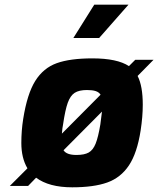

<svg xmlns="http://www.w3.org/2000/svg" viewBox="-20 -793 675 819"><path d="M567 -469Q589 -426 589 -346Q589 -296 580 -237Q565 -140 530 -87.5Q495 -35 437.5 -14.5Q380 6 288 6Q189 6 134 -35L100 0H22L97 -75Q71 -119 71 -183Q71 -236 79 -286Q96 -393 130.5 -448Q165 -503 222 -523.5Q279 -544 374 -544Q480 -544 530 -511L557 -538H635ZM244 -223 409 -389Q402 -400 388 -404.5Q374 -409 351 -409Q317 -409 298.5 -397Q280 -385 269 -354.5Q258 -324 249 -262Q246 -249 244 -223ZM415 -317 251 -152Q264 -132 306 -132Q340 -132 358.5 -142.5Q377 -153 388 -180.5Q399 -208 408 -262Q414 -306 415 -317ZM382 -773H528L403 -631H293Z"/></svg>

Font: Exo ExtraBold
Style: Italic
Weight: 800
Italic angle: -9°
Designer: Natanael Gama
Foundry: Natanael Gama
Version: Version 1.500; ttfautohint (v1.6)